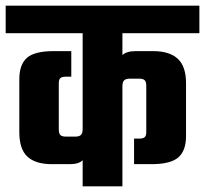

<svg xmlns="http://www.w3.org/2000/svg" viewBox="-40 -656 722 676"><path d="M662 -539H391V-462Q405 -476 438 -476H499Q557 -476 586 -449Q615 -422 615 -363V-177Q615 -125 587.5 -101.5Q560 -78 493 -78H432V-168H450Q464 -168 469.5 -173Q475 -178 475 -191V-353Q475 -368 469.5 -373.5Q464 -379 450 -379H417Q403 -379 397 -373Q391 -367 391 -352V0H251V-92Q238 -78 205 -78H143Q85 -78 56.5 -104.5Q28 -131 28 -191V-377Q28 -429 55 -452.5Q82 -476 149 -476H211V-386H193Q178 -386 172.5 -381Q167 -376 167 -363V-201Q167 -186 172.5 -180.5Q178 -175 193 -175H225Q239 -175 245 -181Q251 -187 251 -202V-539H-20V-636H662Z"/></svg>

Font: Teko Semibold
Style: Regular
Weight: 600
Designer: Manushi Parikh, Jonny Pinhorn
Foundry: Indian Type Foundry
Version: Version 1.105;PS 1.0;hotconv 1.0.78;makeotf.lib2.5.61930; tt